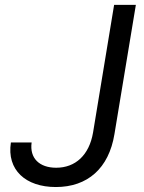

<svg xmlns="http://www.w3.org/2000/svg" viewBox="-20 -747 583 777"><path d="M441.8 -727.3 356.5 -210.2C340.9 -119.3 285.2 -68.2 207.4 -68.2C139.9 -68.2 99.1 -106.2 108 -170.5H24.1C6.7 -59.3 83.8 9.9 206 9.9C333.8 9.9 420.5 -65.3 443.2 -204.5L529.8 -727.3Z"/></svg>

Font: Margiela Sans
Style: Italic
Weight: 400
Italic angle: -9.39999°
Designer: Stefan Endress, Andreas Faust
Version: Version 1.100;FEAKit 1.0